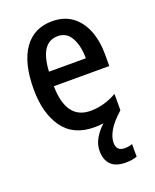

<svg xmlns="http://www.w3.org/2000/svg" viewBox="-144 -632 760 940"><g transform="rotate(-20 236.5 -162.0)"><path d="M323 113Q323 157 366 157Q378 157 388.5 155Q399 153 406 150V216Q379 225 347 225Q295 225 270 199.5Q245 174 245 128Q245 94 263 63Q281 32 309 7Q287 10 262 10Q153 10 99 -65.5Q45 -141 45 -266Q45 -403 96.5 -476Q148 -549 243 -549Q304 -549 346 -518.5Q388 -488 410 -433.5Q432 -379 432 -308V-247H143Q146 -72 272 -72Q342 -72 409 -110V-25Q362 17 342.5 51Q323 85 323 113ZM244 -471Q153 -471 145 -322H337Q337 -386 314 -428.5Q291 -471 244 -471Z"/></g></svg>

Font: Noto Sans Hebrew Condensed Medium
Style: Regular
Weight: 500
Width: 3
Designer: Monotype Design Team
Foundry: Monotype Imaging Inc.
Version: Version 2.004; ttfautohint (v1.8.4.7-5d5b)